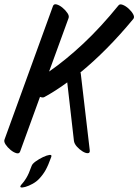

<svg xmlns="http://www.w3.org/2000/svg" viewBox="-45 -673 640 888"><path d="M329 -329 370 21Q372 35 361.5 35.5Q351 36 336.5 27Q322 18 310.5 5Q299 -8 297 -21L266 -292Q213 -253 160 -224Q153 -220 140 -225L48 28Q44 39 31 35.5Q18 32 4 20.5Q-10 9 -19 -4.5Q-28 -18 -24 -28L200 -645Q204 -656 217 -652.5Q230 -649 244 -637.5Q258 -626 267 -612.5Q276 -599 272 -589L182 -342Q260 -396 341 -472Q422 -548 503 -648Q509 -656 523 -650.5Q537 -645 550.5 -632.5Q564 -620 571 -607Q578 -594 572 -586Q510 -511 448.5 -449Q387 -387 327 -338Q329 -333 329 -329ZM192 53Q178 92 166 113.5Q154 135 136 154Q124 167 106 177Q88 187 72 191.5Q56 196 50.5 193Q45 190 58 176Q65 169 76.5 150.5Q88 132 101 95Q104 85 120 73.5Q136 62 154 53.5Q172 45 184 43.5Q196 42 192 53Z"/></svg>

Font: Story Script
Style: Regular
Weight: 400
Designer: Lana Roulhac, Ben Buysse
Version: Version 1.000; ttfautohint (v1.8.4.7-5d5b)